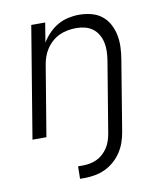

<svg xmlns="http://www.w3.org/2000/svg" viewBox="-83 -598 766 882"><g transform="rotate(-10 300.0 -156.5)"><path d="M219 215 220 157H241Q258 157 274.5 154Q291 151 306.5 144Q322 137 335.5 125Q349 113 358.5 98.5Q368 84 373.5 68Q379 52 382 36L438 -302Q441 -323 441.5 -343.5Q442 -364 437.5 -383.5Q433 -403 423 -420Q413 -437 397.5 -448.5Q382 -460 362.5 -465Q343 -470 322 -470Q302 -470 282 -466.5Q262 -463 243.5 -454.5Q225 -446 209 -432Q193 -418 181.5 -400.5Q170 -383 163.5 -364Q157 -345 154 -325L100 0H35L121 -520H186L171 -429Q185 -452 204 -471.5Q223 -491 246 -504Q269 -517 294.5 -522.5Q320 -528 345 -528Q374 -528 401.5 -521Q429 -514 450 -497.5Q471 -481 484 -457Q497 -433 502.5 -406Q508 -379 507 -350Q506 -321 501 -292L447 36Q443 60 435 83.5Q427 107 413 128.5Q399 150 379 167.5Q359 185 336.5 195.5Q314 206 289.5 210.5Q265 215 241 215Z"/></g></svg>

Font: Iosevka Light Extended Oblique
Style: Regular
Weight: 300
Width: 7
Italic angle: -9°
Monospace: yes
Designer: Belleve Invis
Foundry: Belleve Invis
Version: Version 32.5.0; ttfautohint (v1.8.4)